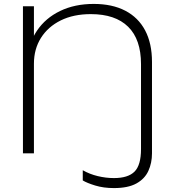

<svg xmlns="http://www.w3.org/2000/svg" viewBox="-20 -782 884 979"><path d="M97 -750H153V0H97ZM755 -466V0Q755 49 736.5 89.5Q718 130 675.5 153.5Q633 177 561 177Q508 177 465.5 164Q423 151 402 138V86Q437 106 478.5 116Q520 126 561 126Q633 126 666 93Q699 60 699 -22V-455Q699 -581 633.5 -645.5Q568 -710 443 -710Q355 -710 290 -678Q225 -646 189 -589Q153 -532 153 -457L119 -474Q125 -561 168.5 -625.5Q212 -690 286.5 -726Q361 -762 458 -762Q552 -762 618.5 -727.5Q685 -693 720 -627Q755 -561 755 -466Z"/></svg>

Font: Unbounded ExtraLight
Style: Regular
Weight: 250
Designer: Luke Prowse, Jean-Baptiste Morizot, Fátima Lázaro, Florian Runge
Foundry: NaN
Version: Version 1.701;gftools[0.9.28.dev5+ged2979d]